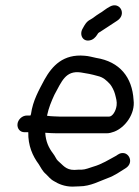

<svg xmlns="http://www.w3.org/2000/svg" viewBox="-20 -707 517 713"><path d="M320 -559C334 -565 340 -577 344 -583C346 -586 350 -587 360 -594C378 -606 396 -618 415 -630C452 -654 425 -702 389 -683C373 -675 362 -664 349 -657C337 -650 325 -639 315 -634C301 -627 294 -614 287 -601C273 -578 288 -547 320 -559ZM178 -275C172 -275 164 -276 155 -277V-279C161 -307 170 -329 182 -355C209 -404 223 -446 280 -438C301 -435 321 -431 342 -425C364 -420 375 -409 389 -394C395 -387 404 -370 407 -358C411 -342 415 -330 413 -315C410 -293 397 -274 385 -274H203C196 -274 187 -275 178 -275ZM275 -15C316 -15 353 -36 381 -46C404 -54 427 -70 446 -82C475 -100 463 -133 442 -138C427 -141 418 -133 412 -129C384 -114 358 -97 326 -88C313 -84 296 -77 284 -77C275 -77 267 -77 256 -76C224 -76 214 -94 195 -110C189 -115 185 -127 177 -137C161 -158 150 -181 148 -214C160 -213 180 -212 193 -212H376C386 -212 396 -215 404 -218C444 -233 483 -284 476 -336C471 -420 425 -478 337 -492C322 -495 310 -499 294 -500C215 -507 174 -463 145 -411C125 -373 102 -334 95 -283C95 -283 94 -281 93 -278H80C62 -278 47 -263 45 -247C43 -230 54 -216 71 -216H85C84 -166 101 -128 124 -97C131 -86 138 -71 150 -61C159 -53 166 -42 181 -34C197 -24 220 -14 249 -14C258 -14 266 -15 275 -15Z"/></svg>

Font: PolanStronk
Style: BdIta
Weight: 700
Version: Version 1.0